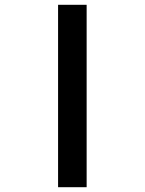

<svg xmlns="http://www.w3.org/2000/svg" viewBox="-20 -780 603 800"><path d="M222 0H341V-760H222Z"/></svg>

Font: Noto Sans Mono SemiCondensed ExtraBold
Style: Regular
Weight: 800
Width: 4
Designer: Monotype Design Team
Foundry: Monotype Imaging Inc.
Version: Version 2.014